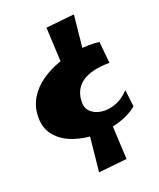

<svg xmlns="http://www.w3.org/2000/svg" viewBox="-154 -800 859 1038"><g transform="rotate(-20 275.5 -281.5)"><path d="M291 -54Q224 -54 163.5 -74.5Q103 -95 65 -138Q27 -181 27 -247Q27 -308 55.5 -355.5Q84 -403 131.5 -436.5Q179 -470 238 -490.5Q297 -511 359 -518Q421 -525 477 -519L489 -394Q434 -394 393.5 -383.5Q353 -373 327 -353.5Q301 -334 288.5 -306Q276 -278 276 -243Q276 -204 306 -182Q336 -160 379 -160Q414 -160 451 -176Q488 -192 519 -226L531 -128Q485 -91 421 -72.5Q357 -54 291 -54ZM247 -421 234 -689 398 -706 370 -432ZM234 143 262 -131 385 -142 398 126Z"/></g></svg>

Font: Marhey Light
Style: Bold
Weight: 700
Version: Version 1.000